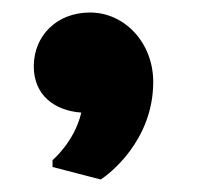

<svg xmlns="http://www.w3.org/2000/svg" viewBox="-20 -190 343 307"><path d="M34 -84C34 -38 67 -13 110 -10C99 37 64 66 64 66V77L141 97C154 89 225 35 225 -59C225 -122 179 -170 124 -170C70 -170 34 -132 34 -84Z"/></svg>

Font: Kufam Arabic Latin Roman Bold
Style: Regular
Weight: 700
Designer: Wael Morcos & Artur Schmal
Version: Version 1.200;PS 001.200;hotconv 1.0.88;makeotf.lib2.5.64775